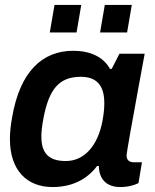

<svg xmlns="http://www.w3.org/2000/svg" viewBox="-20 -743 627 775"><path d="M181 -612H289L308 -723H200ZM384 -612H493L512 -723H403ZM192 12C266 12 328 -15 372 -73H379C379 -55 383 -40 389 -28C403 -1 430 12 465 12C500 12 526 3 539 -4L553 -88H520C503 -88 491 -96 491 -115C491 -129 515 -258 540 -396L564 -526H462L431 -465H424C397 -514 343 -538 276 -538C152 -538 61 -456 29 -270C23 -237 20 -208 20 -182C20 -55 89 12 192 12ZM246 -93C176 -93 147 -125 147 -192C147 -210 149 -232 156 -269C178 -381 217 -433 306 -433C372 -433 401 -396 401 -327C401 -310 400 -290 394 -257C375 -152 318 -93 246 -93Z"/></svg>

Font: Archivo SemiBold
Style: Italic
Weight: 600
Italic angle: -10°
Designer: Hector Gatti
Foundry: Omnibus-Type
Version: Version 2.001